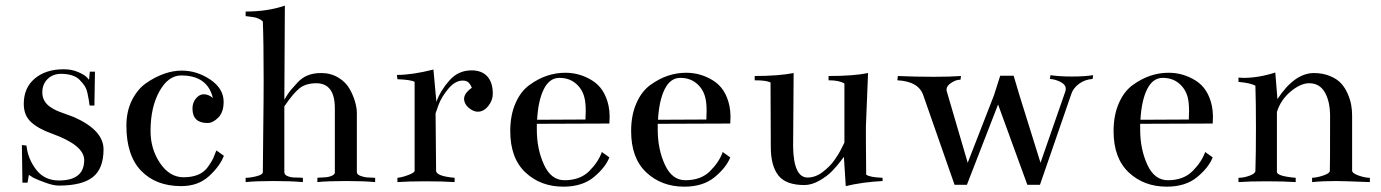

<svg xmlns="http://www.w3.org/2000/svg" viewBox="-20 -662 5019 698"><path d="M194.3 12.7Q174.8 12.7 147.5 2.9Q120.1 -6.8 101.6 -15.6L85 -26.4L80.1 2H61.5L59.6 -134.8L76.2 -132.8Q81.1 -85 111.3 -45.4Q141.6 -5.9 194.3 -5.9Q286.1 -5.9 286.1 -80.1Q286.1 -133.8 169.9 -175.8Q120.1 -193.4 93.3 -217.8Q66.4 -242.2 66.4 -284.2Q66.4 -342.8 106.4 -376.5Q146.5 -410.2 211.9 -410.2Q240.2 -410.2 263.2 -400.4Q286.1 -390.6 294.9 -381.8L303.7 -372.1L306.6 -401.4H325.2L323.2 -278.3H305.7Q303.7 -292 302.7 -299.3Q301.8 -306.6 297.9 -323.7Q293.9 -340.8 287.1 -350.6Q280.3 -360.4 269.5 -371.6Q258.8 -382.8 241.2 -388.2Q223.6 -393.6 202.1 -393.6Q171.9 -393.6 152.8 -374.5Q133.8 -355.5 133.8 -326.2Q133.8 -309.6 141.1 -296.4Q148.4 -283.2 161.6 -273.9Q174.8 -264.6 187.5 -259.3Q200.2 -253.9 219.7 -247.1Q239.3 -240.2 249 -236.3Q356.4 -188.5 356.4 -119.1Q356.4 -48.8 317.4 -18.1Q278.3 12.7 194.3 12.7Z M640.6 -405.3Q696.3 -405.3 744.6 -372.6Q793 -339.8 793 -292Q793 -253.9 773.4 -234.4Q753.9 -214.8 734.4 -214.8Q679.7 -214.8 679.7 -267.6Q679.7 -289.1 692.4 -304.2Q705.1 -319.3 720.7 -319.3Q738.3 -319.3 753.9 -305.7Q734.4 -387.7 638.7 -387.7Q591.8 -387.7 559.6 -330.1Q527.3 -272.5 527.3 -185.5Q527.3 -120.1 562 -68.8Q596.7 -17.6 647.5 -17.6Q678.7 -17.6 701.2 -27.3Q723.6 -37.1 737.3 -57.1Q751 -77.1 754.9 -85.9Q758.8 -94.7 766.6 -115.2L793.9 -95.7Q779.3 -57.6 739.7 -21.5Q700.2 14.6 638.7 14.6Q546.9 14.6 493.2 -41Q439.5 -96.7 439.5 -205.1Q439.5 -257.8 460 -298.3Q480.5 -338.9 512.7 -360.8Q544.9 -382.8 577.1 -394Q609.4 -405.3 640.6 -405.3Z M873 -620.1H874Q953.1 -620.1 1015.6 -641.6L1013.7 -299.8Q1028.3 -324.2 1036.6 -334Q1044.9 -343.8 1061.5 -361.8Q1078.1 -379.9 1099.1 -388.2Q1120.1 -396.5 1147.5 -396.5Q1182.6 -396.5 1210 -379.9Q1237.3 -363.3 1251 -338.9Q1264.6 -314.5 1271 -291.5Q1277.3 -268.6 1277.3 -252Q1277.3 -222.7 1277.3 -151.9Q1277.3 -81.1 1277.3 -59.6Q1277.3 -37.1 1277.3 -36.1Q1277.3 -27.3 1291 -22.5Q1304.7 -17.6 1313 -17.1Q1321.3 -16.6 1343.8 -15.6V0Q1302.7 -3.9 1238.3 -3.9Q1170.9 -3.9 1133.8 0V-15.6Q1139.6 -16.6 1147.9 -16.6Q1156.2 -16.6 1165 -17.6Q1173.8 -18.6 1181.2 -21Q1188.5 -23.4 1192.9 -26.9Q1197.3 -30.3 1197.3 -35.2Q1197.3 -35.2 1197.3 -36.1V-268.6Q1197.3 -358.4 1130.9 -359.4Q1090.8 -359.4 1067.9 -340.3Q1044.9 -321.3 1013.7 -275.4V-36.1Q1013.7 -26.4 1025.9 -21.5Q1038.1 -16.6 1053.2 -16.6Q1068.4 -16.6 1081.1 -15.6V0Q1037.1 -3.9 972.7 -3.9Q911.1 -3.9 873 0V-15.6Q890.6 -15.6 913.1 -21.5Q935.5 -27.3 935.5 -36.1Q935.5 -72.3 937 -187.5Q938.5 -302.7 938.5 -369.1Q938.5 -508.8 935.5 -584Q928.7 -590.8 918.9 -594.7Q909.2 -598.6 901.9 -599.6Q894.5 -600.6 873 -603.5Z M1694.3 -406.2Q1731.4 -406.2 1751.5 -384.3Q1771.5 -362.3 1771.5 -321.3Q1771.5 -296.9 1754.9 -276.4Q1738.3 -255.9 1716.8 -255.9Q1701.2 -255.9 1684.6 -269.5Q1668 -283.2 1667 -301.8Q1667 -323.2 1695.3 -342.8Q1692.4 -351.6 1685.1 -360.4Q1677.7 -369.1 1662.1 -369.1Q1634.8 -369.1 1609.9 -339.4Q1585 -309.6 1574.2 -280.3L1563.5 -250L1565.4 -41Q1566.4 -21.5 1632.8 -15.6V0Q1591.8 -2.9 1526.4 -2.9Q1464.8 -2.9 1424.8 0V-15.6Q1439.5 -16.6 1463.4 -25.4Q1487.3 -34.2 1487.3 -41V-364.3Q1474.6 -372.1 1424.8 -374L1422.9 -389.6Q1478.5 -389.6 1555.7 -409.2L1566.4 -292Q1582 -334 1614.3 -370.1Q1646.5 -406.2 1694.3 -406.2Z M1932.6 -226.6 2108.4 -227.5Q2109.4 -244.1 2109.4 -258.8Q2109.4 -289.1 2104.5 -307.6Q2096.7 -338.9 2072.8 -358.9Q2048.8 -378.9 2013.7 -378.9Q1977.5 -378.9 1957 -337.9Q1936.5 -296.9 1932.6 -226.6ZM1931.6 -211.9V-190.4Q1931.6 -120.1 1957.5 -63.5Q1983.4 -6.8 2032.2 -6.8Q2088.9 -6.8 2122.1 -40Q2155.3 -73.2 2168 -109.4L2195.3 -89.8Q2180.7 -52.7 2138.7 -18.1Q2096.7 16.6 2028.3 16.6Q1945.3 16.6 1890.1 -35.2Q1835 -86.9 1835 -185.5Q1835 -243.2 1854 -286.6Q1873 -330.1 1904.8 -353Q1936.5 -376 1968.8 -386.7Q2001 -397.5 2035.2 -397.5Q2087.9 -397.5 2133.3 -369.1Q2178.7 -340.8 2192.4 -277.3Q2196.3 -257.8 2196.3 -238.3Q2196.3 -227.5 2195.3 -212.9Z M2372.1 -226.6 2547.9 -227.5Q2548.8 -244.1 2548.8 -258.8Q2548.8 -289.1 2543.9 -307.6Q2536.1 -338.9 2512.2 -358.9Q2488.3 -378.9 2453.1 -378.9Q2417 -378.9 2396.5 -337.9Q2376 -296.9 2372.1 -226.6ZM2371.1 -211.9V-190.4Q2371.1 -120.1 2397 -63.5Q2422.9 -6.8 2471.7 -6.8Q2528.3 -6.8 2561.5 -40Q2594.7 -73.2 2607.4 -109.4L2634.8 -89.8Q2620.1 -52.7 2578.1 -18.1Q2536.1 16.6 2467.8 16.6Q2384.8 16.6 2329.6 -35.2Q2274.4 -86.9 2274.4 -185.5Q2274.4 -243.2 2293.5 -286.6Q2312.5 -330.1 2344.2 -353Q2376 -376 2408.2 -386.7Q2440.4 -397.5 2474.6 -397.5Q2527.3 -397.5 2572.8 -369.1Q2618.2 -340.8 2631.8 -277.3Q2635.7 -257.8 2635.7 -238.3Q2635.7 -227.5 2634.8 -212.9Z M2723.6 -385.7Q2809.6 -385.7 2865.2 -396.5L2863.3 -128.9Q2865.2 -16.6 2916 -16.6Q2944.3 -16.6 2970.7 -36.6Q2997.1 -56.6 3013.7 -80.1Q3030.3 -103.5 3040 -124L3049.8 -143.6V-358.4Q3031.2 -370.1 2992.2 -370.1V-385.7Q3084 -385.7 3135.7 -396.5L3127.9 -202.1Q3127.9 -180.7 3127.9 -153.3L3128.9 -27.3Q3140.6 -17.6 3188.5 -15.6V-3.9Q3114.3 0 3054.7 14.6L3047.9 -91.8L3036.1 -76.2Q3024.4 -60.5 3005.9 -41Q2987.3 -21.5 2959 -5.4Q2930.7 10.7 2904.3 10.7Q2836.9 10.7 2809.6 -24.4Q2782.2 -59.6 2782.2 -127L2781.2 -362.3Q2765.6 -370.1 2723.6 -370.1Z M3665 -386.7 3686.5 -314.5 3762.7 -70.3 3853.5 -331.1Q3854.5 -335 3854.5 -338.9Q3854.5 -354.5 3835 -364.3Q3815.4 -374 3796.9 -375L3798.8 -388.7Q3832 -383.8 3877 -383.8Q3922.9 -383.8 3954.1 -388.7L3952.1 -375Q3923.8 -373 3902.8 -357.4Q3881.8 -341.8 3875 -321.3L3760.7 9.8H3714.8L3608.4 -282.2L3495.1 9.8H3450.2L3336.9 -314.5Q3320.3 -366.2 3242.2 -370.1L3244.1 -385.7Q3309.6 -382.8 3373 -382.8Q3434.6 -382.8 3473.6 -385.7L3471.7 -372.1Q3470.7 -372.1 3469.7 -372.1Q3455.1 -372.1 3438 -360.8Q3420.9 -349.6 3420.9 -335.9Q3420.9 -333 3421.9 -330.1L3498 -70.3L3593.8 -316.4L3616.2 -386.7Z M4126 -226.6 4301.8 -227.5Q4302.7 -244.1 4302.7 -258.8Q4302.7 -289.1 4297.9 -307.6Q4290 -338.9 4266.1 -358.9Q4242.2 -378.9 4207 -378.9Q4170.9 -378.9 4150.4 -337.9Q4129.9 -296.9 4126 -226.6ZM4125 -211.9V-190.4Q4125 -120.1 4150.9 -63.5Q4176.8 -6.8 4225.6 -6.8Q4282.2 -6.8 4315.4 -40Q4348.6 -73.2 4361.3 -109.4L4388.7 -89.8Q4374 -52.7 4332 -18.1Q4290 16.6 4221.7 16.6Q4138.7 16.6 4083.5 -35.2Q4028.3 -86.9 4028.3 -185.5Q4028.3 -243.2 4047.4 -286.6Q4066.4 -330.1 4098.1 -353Q4129.9 -376 4162.1 -386.7Q4194.3 -397.5 4228.5 -397.5Q4281.2 -397.5 4326.7 -369.1Q4372.1 -340.8 4385.7 -277.3Q4389.6 -257.8 4389.6 -238.3Q4389.6 -227.5 4388.7 -212.9Z M4482.4 -379.9Q4491.2 -378.9 4501 -378.9Q4555.7 -378.9 4616.2 -398.4L4624 -301.8Q4685.5 -395.5 4755.9 -396.5Q4789.1 -396.5 4814.9 -385.7Q4840.8 -375 4855.5 -358.9Q4870.1 -342.8 4879.4 -321.3Q4888.7 -299.8 4892.1 -280.8Q4895.5 -261.7 4895.5 -242.2V-42Q4895.5 -32.2 4918.9 -23.9Q4942.4 -15.6 4960 -15.6V0Q4861.3 -3.9 4837.9 -3.9Q4788.1 -3.9 4750 0V-15.6Q4769.5 -16.6 4792 -24.4Q4814.5 -32.2 4814.5 -41Q4815.4 -41 4815.4 -239.3Q4815.4 -293 4796.4 -326.2Q4777.3 -359.4 4739.3 -359.4Q4708 -359.4 4671.9 -329.1Q4635.7 -298.8 4622.1 -254.9V-37.1Q4622.1 -21.5 4690.4 -15.6V0Q4650.4 -2.9 4584 -2.9Q4520.5 -2.9 4482.4 0V-15.6Q4502 -15.6 4522.9 -23.4Q4543.9 -31.2 4543.9 -41Q4545.9 -100.6 4545.9 -198.2Q4545.9 -291 4543.9 -350.6Q4525.4 -360.4 4482.4 -364.3Z"/></svg>

Font: Bentham
Style: Regular
Weight: 400
Version: Version 002.002